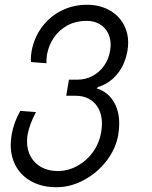

<svg xmlns="http://www.w3.org/2000/svg" viewBox="-20 -574 640 806"><path d="M25 34Q25 15 29 -9Q37.5 -59 65 -108.5L131 -103.5Q104 -52.5 96 -9.5Q93.5 3 93.5 20Q93.5 56.5 109.5 84.5Q125.5 112.5 154.5 128.2Q183.5 144 222 144Q266 144 305.2 122.2Q344.5 100.5 370.8 63.5Q397 26.5 404.5 -18Q408 -40 408 -54Q408 -107.5 378.2 -139.8Q348.5 -172 296.5 -172H258L269.5 -239.5H304Q338.5 -239.5 367.8 -254.8Q397 -270 416.5 -297.5Q436 -325 442 -360Q444.5 -375 444.5 -385.5Q444.5 -414.5 432.2 -437.5Q420 -460.5 397 -473.5Q374 -486.5 342.5 -486.5Q299.5 -486.5 264.5 -468Q229.5 -449.5 207 -417.2Q184.5 -385 177 -344Q174.5 -325.5 175 -308.5L110 -313.5Q109.5 -317.5 109.5 -325Q109.5 -338.5 112.5 -358Q122.5 -415 155.5 -459.8Q188.5 -504.5 237.8 -529.2Q287 -554 345 -554Q395 -554 434.5 -533.8Q474 -513.5 496 -477Q518 -440.5 518 -394.5Q518 -378 515 -360.5Q504.5 -302 471.8 -262.5Q439 -223 392 -209L386 -203Q430 -189.5 455.2 -150.5Q480.5 -111.5 480.5 -54.5Q480.5 -31.5 476 -6Q465.5 52 426.5 102.2Q387.5 152.5 331.5 182.2Q275.5 212 217 212Q160 212 116.5 190Q73 168 49 127.5Q25 87 25 34Z"/></svg>

Font: JuliaMono Light
Style: Italic
Weight: 300
Italic angle: -9°
Monospace: yes
Designer: cormullion
Foundry: corm
Version: Version 0.054; ttfautohint (v1.8.4)